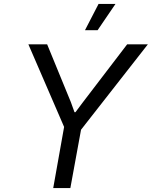

<svg xmlns="http://www.w3.org/2000/svg" viewBox="-20 -954 770 974"><path d="M411.1 -800.8 480 -934.1H565.9L475.1 -800.8ZM250 0 305.2 -310.1 124 -729H219.2L339.8 -435.1L357.9 -384.8H362.8L398.9 -433.1L625 -729H730L391.1 -295.9L336.9 0Z"/></svg>

Font: Hubot Sans
Style: Italic
Weight: 400
Italic angle: -10°
Designer: Deni Anggara
Foundry: GitHub
Version: Version 1.001;gftools[0.9.31]